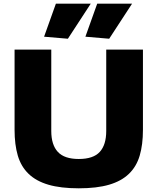

<svg xmlns="http://www.w3.org/2000/svg" viewBox="-20 -1011 854 1041"><path d="M407 10Q309 10 242.5 -9.5Q176 -29 135 -68.5Q94 -108 76.5 -167.5Q59 -227 59 -307V-742H258V-301Q258 -226 293.5 -187.5Q329 -149 407 -149Q486 -149 521 -187.5Q556 -226 556 -301V-742H755V-307Q755 -227 737.5 -167.5Q720 -108 679 -68.5Q638 -29 571.5 -9.5Q505 10 407 10ZM219 -812 283 -991H472L348 -801ZM443 -812 507 -991H696L572 -801Z"/></svg>

Font: Encode Sans Normal
Style: ExtraBold
Weight: 800
Designer: Pablo Impallari, Andres Torresi
Foundry: Pablo Impallari, Andres Torresi
Version: Version 1.000; ttfautohint (v1.00) -l 8 -r 50 -G 200 -x 14 -